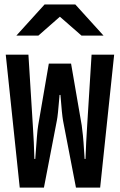

<svg xmlns="http://www.w3.org/2000/svg" viewBox="-20 -811 540 864"><path d="M53.7 -650.9 180.7 -791H318.8L445.8 -650.9H346.7L249.5 -735.8L152.8 -650.9ZM68.8 33.2 5.9 -564.9H107.9L127.9 -243.7Q130.4 -208 132.1 -170.9Q133.8 -133.8 134.8 -95.7H138.7L139.6 -108.4Q143.6 -161.6 146.2 -196Q148.9 -230.5 151.9 -247.1L199.7 -524.9H299.8L347.7 -247.1Q350.1 -231.4 353 -202.6Q356 -173.8 358.4 -131.8Q358.9 -124 359.6 -115Q360.4 -106 360.8 -95.7H364.7Q365.7 -134.3 367.9 -171.1Q370.1 -208 372.1 -243.7L392.1 -564.9H493.7L430.7 33.2H321.8L263.7 -268.1Q258.8 -295.4 252 -383.8H248L247.1 -372.6Q243.7 -332 241 -305.9Q238.3 -279.8 235.8 -268.1L177.7 33.2Z"/></svg>

Font: BIZ UDGothic
Style: Bold
Weight: 700
Monospace: yes
Designer: TypeBank Co., Ltd.
Foundry: Morisawa Inc.
Version: Version 1.05